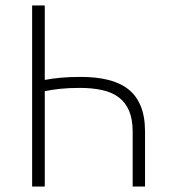

<svg xmlns="http://www.w3.org/2000/svg" viewBox="-20 -679 619 699"><path d="M97 0V-659H143V-388Q169 -393 200.5 -396Q232 -399 275 -399Q329 -399 372.5 -388.5Q416 -378 446 -355Q476 -332 492 -293.5Q508 -255 508 -200V0H463V-200Q463 -245 450 -275.5Q437 -306 412.5 -324.5Q388 -343 352 -351Q316 -359 271 -359Q229 -359 197.5 -355.5Q166 -352 143 -347V0Z"/></svg>

Font: CV Source Sans Light
Style: Regular
Weight: 300
Designer: Paul D. Hunt
Foundry: Adobe Systems Incorporated
Version: Version 3.001